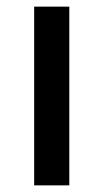

<svg xmlns="http://www.w3.org/2000/svg" viewBox="-20 -559 312 579"><path d="M189 0H83V-539H189Z"/></svg>

Font: Noto Sans Arabic Med
Style: Regular
Weight: 500
Designer: Monotype Design Team, Nadine Chahine, Nizar Qandah and Khaled Hosny
Foundry: Monotype Imaging Inc.
Version: Version 2.012; ttfautohint (v1.8.4.7-5d5b)